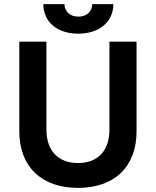

<svg xmlns="http://www.w3.org/2000/svg" viewBox="-20 -903 759 935"><path d="M191 -883C191 -797 258 -739 361 -739C464 -739 532 -797 532 -883H429C429 -847 402 -822 362 -822C322 -822 294 -846 294 -883ZM360 12C532 12 645 -86 645 -264V-700H513V-272C513 -170 457 -109 360 -109C263 -109 206 -170 206 -272V-700H74V-264C74 -90 183 12 360 12Z"/></svg>

Font: Fixel Display SemiBold
Style: Regular
Weight: 600
Designer: AlfaBravo + MacPaw
Foundry: Kyrylo Tkachov, Marchela Mozhyna, Serhii Makarenko, Maria Weinstein, Zakhar Kryvoshyya
Version: Version 1.211